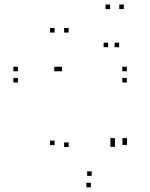

<svg xmlns="http://www.w3.org/2000/svg" viewBox="-20 -804 660 846"><path d="M380.5 21.5V1.5H360.5V21.5ZM539.5 -165.5V-185.5H519.5V-165.5ZM539.5 -175.5V-195.5H519.5V-175.5ZM486.5 -175.5V-195.5H466.5V-175.5ZM486.5 -157V-177H466.5V-157ZM384 -29V-49H364V-29ZM282.5 -156.5V-176.5H262.5V-156.5ZM282.5 -660.5V-680.5H262.5V-660.5ZM220.5 -660.5V-680.5H200.5V-660.5ZM220.5 -164.5V-184.5H200.5V-164.5ZM239 -490V-510H219V-490ZM59 -490V-510H39V-490ZM59 -440.5V-460.5H39V-440.5ZM539 -440.5V-460.5H519V-440.5ZM539 -490V-510H519V-490ZM253.5 -490V-510H233.5V-490ZM505 -596V-616H485V-596ZM525.5 -764V-784H505.5V-764ZM465 -764V-784H445V-764ZM456.5 -596V-616H436.5V-596Z"/></svg>

Font: Monaspace Neon Dots Var
Style: Regular
Weight: 400
Designer: Riley Cran and the Lettermatic Team
Version: Version 1.100 (Monaspace Neon Dots)